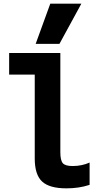

<svg xmlns="http://www.w3.org/2000/svg" viewBox="-20 -1020 540 1050"><path d="M343 10Q250 10 210 -27.5Q170 -65 170 -153V-612H30V-730H310V-187Q310 -143 323.5 -127.5Q337 -112 377 -112Q403 -112 426.5 -117Q450 -122 470 -131V-9Q439 1 408 5.5Q377 10 343 10ZM305 -780H175L255 -1000H425Z"/></svg>

Font: M PLUS Code Latin
Style: Bold
Weight: 700
Designer: Coji Morishita
Foundry: UNDERFOREST DESIGN
Version: Version 1.002; ttfautohint (v1.8.3)